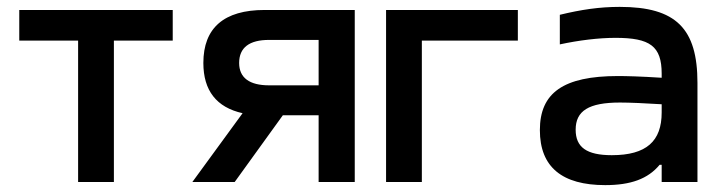

<svg xmlns="http://www.w3.org/2000/svg" viewBox="-20 -529 2071 558"><path d="M207 0H311V-411H482V-500H36V-411H207Z M1011 -500H749C631 -500 571 -448 571 -346C571 -266 609 -217 685 -200L539 0H662L802 -194H906V0H1011ZM675 -346C675 -391 705 -413 762 -413H906V-281H762C705 -281 675 -303 675 -346Z M1102 0H1206V-411H1485V-500H1102Z M1781 -509C1722 -509 1669 -501 1607 -486V-400C1663 -412 1720 -419 1769 -419C1869 -419 1903 -395 1903 -315V-303C1842 -307 1800 -308 1776 -308C1617 -308 1549 -259 1549 -151C1549 -43 1614 9 1739 9C1813 9 1863 -9 1897 -50H1903V0H2007V-288C2007 -446 1945 -509 1781 -509ZM1653 -152C1653 -207 1691 -231 1782 -231C1809 -231 1856 -229 1903 -226V-202C1903 -119 1859 -78 1758 -78C1685 -78 1653 -101 1653 -152Z"/></svg>

Font: LT Wave Text Medium
Style: Regular
Weight: 500
Designer: Daniel Lyons
Version: Version 2.5 (Glyphs App)